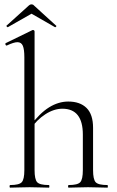

<svg xmlns="http://www.w3.org/2000/svg" viewBox="-20 -863 536 883"><path d="M27 0Q24 0 24 -6Q24 -12 27 -12Q68 -12 80 -25Q92 -38 92 -81V-600Q92 -636 85 -652.5Q78 -669 60 -669Q44 -669 12 -654Q8 -652 5.5 -657.5Q3 -663 7 -665L130 -725Q131 -725 131 -725Q131 -725 132 -725Q135 -725 137 -723Q139 -721 139 -718V-81Q139 -38 151 -25Q163 -12 205 -12Q207 -12 207 -6Q207 0 205 0Q187 0 164.5 -1Q142 -2 116 -2Q91 -2 67.5 -1Q44 0 27 0ZM296 0Q293 0 293 -6Q293 -12 296 -12Q337 -12 349 -25Q361 -38 361 -81V-244Q361 -363 267 -363Q228 -363 188.5 -337.5Q149 -312 120 -269L116 -281Q163 -343 206 -369.5Q249 -396 294 -396Q348 -396 378 -366.5Q408 -337 408 -275V-81Q408 -38 420 -25Q432 -12 474 -12Q476 -12 476 -6Q476 0 474 0Q456 0 433.5 -1Q411 -2 385 -2Q360 -2 336.5 -1Q313 0 296 0ZM10 -745 113 -838Q118 -843 125 -843Q132 -843 136 -838L238 -745Q241 -744 238 -740.5Q235 -737 233 -738L125 -800L16 -738Q15 -737 11.5 -740.5Q8 -744 10 -745Z"/></svg>

Font: Cormorant Light
Style: Regular
Weight: 300
Designer: Christian Thalmann (Catharsis Fonts)
Foundry: Catharsis Fonts
Version: Version 4.000